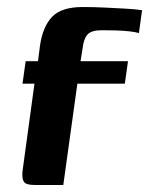

<svg xmlns="http://www.w3.org/2000/svg" viewBox="-20 -526 424 546"><path d="M53 -352H88L94 -398Q102 -451 128.5 -478.5Q155 -506 215 -506Q247 -506 277.5 -504.5Q308 -503 336 -501.5Q364 -500 384 -497L375 -432Q365 -435 347 -437Q329 -439 308 -439.5Q287 -440 269 -440Q240 -440 229 -428Q218 -416 215 -389L209 -352H344L335 -288H200L160 0H78Q54 0 48 -9Q42 -18 44 -39L78 -288H44Z"/></svg>

Font: Genos SemiBold
Style: Italic
Weight: 600
Italic angle: -8°
Version: Version 1.010